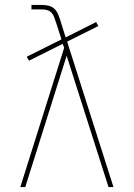

<svg xmlns="http://www.w3.org/2000/svg" viewBox="-20 -755 540 775"><path d="M62 0 239 -562 233 -578 97 -510 88 -526 228 -596 206 -665Q206 -665 206 -665Q206 -665 206 -666L205 -667Q202 -676 198.5 -686Q195 -696 188 -703.5Q181 -711 171 -714Q161 -717 151 -717H107V-735H151Q165 -735 178 -731.5Q191 -728 200.5 -718.5Q210 -709 215 -696.5Q220 -684 224 -672V-671Q224 -671 224 -671Q224 -671 224 -671L245 -604L368 -666L377 -650L251 -587L438 0H418L249 -530L82 0Z"/></svg>

Font: Iosevka Slab Thin
Style: Regular
Weight: 100
Monospace: yes
Designer: Belleve Invis
Foundry: Belleve Invis
Version: Version 11.1.0; ttfautohint (v1.8.3)